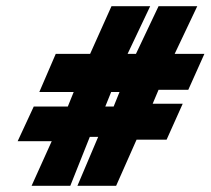

<svg xmlns="http://www.w3.org/2000/svg" viewBox="-20 -600 680 620"><path d="M37 -144H147L82 0H207L270 -158H297L230 0H355L421 -149H518L570 -265H473L492 -310H588L640 -426H544L617 -580H492L419 -426H392L465 -580H340L271 -426H160L107 -303H218L199 -256H89ZM320 -256 339 -303H366L347 -256Z"/></svg>

Font: Charger Sport
Style: UltNrwObl
Weight: 1000
Designer: Jasper
Foundry: Cannot Into Space Fonts
Version: Version 1.1